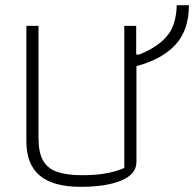

<svg xmlns="http://www.w3.org/2000/svg" viewBox="-20 -712 759 743"><path d="M82 -166V-612H129V-178Q129 -122 146.5 -91Q164 -60 201 -47Q238 -34 299 -34Q398 -34 461 -62V-612H507V-501H519Q589 -529 625.5 -571.5Q662 -614 664 -692H711Q711 -596 659.5 -539.5Q608 -483 508 -456V-85Q508 -38 449.5 -13.5Q391 11 292 11Q186 11 134 -32.5Q82 -76 82 -166Z"/></svg>

Font: Athiti Light
Style: Regular
Weight: 300
Designer: CadsonDemak Team
Foundry: CadsonDemak
Version: Version 1.033